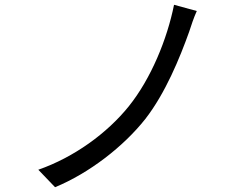

<svg xmlns="http://www.w3.org/2000/svg" viewBox="-20 -765 1040 802"><path d="M802 -719 707 -745C678 -601 611 -437 518 -321C427 -208 289 -108 140 -56L210 17C353 -42 496 -153 587 -268C671 -376 731 -523 770 -632C778 -657 790 -693 802 -719Z"/></svg>

Font: Noto Sans HK
Style: Regular
Weight: 400
Designer: Ryoko NISHIZUKA 西塚涼子 (kana, bopomofo & ideographs); Paul D. Hunt (Latin, Greek & Cyrillic); Sandoll Communications 산돌커뮤니
Foundry: Adobe
Version: Version 2.004;hotconv 1.0.118;makeotfexe 2.5.65603